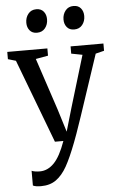

<svg xmlns="http://www.w3.org/2000/svg" viewBox="-66 -824 695 1121"><g transform="rotate(-5 282.0 -264.0)"><path d="M81 243.5V157Q87.5 160.5 101.2 162.8Q115 165 129 165Q175 165 212.2 127Q249.5 89 281 0H231.5L46 -490.5L0 -504V-546.5H235V-504L162.5 -491L263.5 -186.5L305 -52.5L344 -186.5L436 -491.5L371 -504V-546.5H563.5V-504L513.5 -491.5Q362.5 -33.5 341.5 15.5Q308.5 101.5 280.8 150.8Q253 200 217 225.8Q181 251.5 129 251.5Q96 251.5 81 243.5ZM182.5 -643Q155.5 -643 140.5 -661Q125.5 -679 125.5 -706Q125.5 -736.5 142.8 -758.2Q160 -780 190 -780H191Q218 -780 233 -762Q248 -744 248 -716.5Q248 -686 230.8 -664.5Q213.5 -643 183.5 -643ZM400.5 -643Q373.5 -643 358.5 -661Q343.5 -679 343.5 -706Q343.5 -736.5 360.8 -758.2Q378 -780 408 -780H409Q436 -780 451 -762Q466 -744 466 -716.5Q466 -686 448.8 -664.5Q431.5 -643 401.5 -643Z"/></g></svg>

Font: Merriweather 12pt
Style: Regular
Weight: 400
Designer: Eben Sorkin
Foundry: Eben Sorkin
Version: Version 2.100